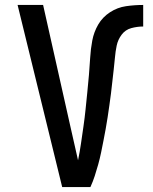

<svg xmlns="http://www.w3.org/2000/svg" viewBox="-20 -755 616 775"><path d="M231 0H345Q355 -22 362.5 -45Q370 -68 376.5 -91.5Q383 -115 388 -139Q393 -163 397.5 -186.5Q402 -210 406.5 -234Q411 -258 414.5 -282Q418 -306 421.5 -330Q425 -354 428 -378Q431 -402 433.5 -426Q436 -450 439 -474.5Q442 -499 444 -523Q446 -547 451 -571Q456 -595 471 -615Q486 -635 510 -641.5Q534 -648 558 -648V-735Q523 -735 488.5 -730Q454 -725 424 -705.5Q394 -686 376.5 -656Q359 -626 352.5 -591.5Q346 -557 344 -522Q342 -487 339 -452.5Q336 -418 332.5 -383.5Q329 -349 325.5 -314.5Q322 -280 317 -245.5Q312 -211 307 -176.5Q302 -142 295 -108Q287 -142 279.5 -176.5Q272 -211 264 -245L154 -735H51L171 -245Z"/></svg>

Font: Iosevka Sparkle Medium
Style: Regular
Weight: 500
Designer: Belleve Invis
Foundry: Belleve Invis
Version: Version 4.5.0; ttfautohint (v1.8.3)